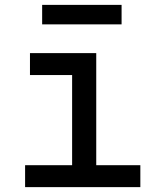

<svg xmlns="http://www.w3.org/2000/svg" viewBox="-20 -768 640 788"><path d="M153 -668H479V-748H153ZM83 0H556V-90H375V-550H103V-460H276V-90H83Z"/></svg>

Font: JetBrains Mono Medium
Style: Regular
Weight: 436
Monospace: yes
Designer: Philipp Nurullin, Konstantin Bulenkov
Foundry: JetBrains
Version: Version 2.305